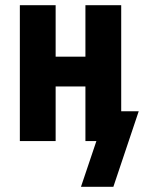

<svg xmlns="http://www.w3.org/2000/svg" viewBox="-20 -540 551 735"><path d="M414 175H290L349 0H307V-209H193V0H56V-520H193V-323H307V-520H444V-114H511Z"/></svg>

Font: Iosevka Curly Heavy
Style: Regular
Weight: 900
Monospace: yes
Designer: Belleve Invis
Foundry: Belleve Invis
Version: Version 22.1.2; ttfautohint (v1.8.4)